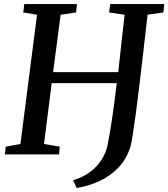

<svg xmlns="http://www.w3.org/2000/svg" viewBox="-20 -763 832 949"><path d="M358.5 166 341.5 127.5Q390 113.5 425.2 87Q460.5 60.5 482.2 26.2Q504 -8 511.5 -45Q524.5 -109.5 535.8 -188.2Q547 -267 557 -352H235.5L197.5 -51.5L275 -38L272 0H4L8.5 -38L81 -51.5L163 -690L95 -701.5L100 -743H360.5L356 -701.5L279.5 -690L242.5 -406.5H564.5Q572.5 -479 580.2 -551Q588 -623 596 -690L519.5 -701.5L524.5 -743H792L787.5 -701.5L709.5 -690.5Q699 -598 688.8 -510Q678.5 -422 669.2 -343.8Q660 -265.5 651.5 -202.8Q643 -140 636.2 -97.5Q629.5 -55 625 -39Q606 23 565.5 65.2Q525 107.5 471.2 132.2Q417.5 157 358.5 166Z"/></svg>

Font: Merriweather 36pt Medium
Style: Italic
Weight: 500
Italic angle: -7.8°
Version: Version 2.101